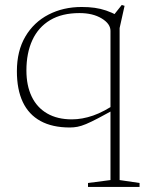

<svg xmlns="http://www.w3.org/2000/svg" viewBox="-20 -492 574 756"><path d="M84 -214.5Q84 -155 104.8 -111.8Q125.5 -68.5 165.8 -45.2Q206 -22 263 -22Q303.5 -22 346.8 -37Q390 -52 442.5 -88V-67.5Q397 -42.5 367.5 -27Q338 -11.5 318.8 -3.5Q299.5 4.5 285 7.2Q270.5 10 255 10Q186 10 139.5 -15.5Q93 -41 69.8 -90.2Q46.5 -139.5 46.5 -211.5Q46.5 -291.5 79.8 -348Q113 -404.5 171 -434.5Q229 -464.5 301.5 -464.5Q330 -464.5 353 -461.2Q376 -458 398 -450.5Q420 -443 444.5 -430L417 -419L459.5 -472.5L470.5 -469L451 -381.5V217L529.5 228.5V244H326.5V228.5L415 217V-370.5Q415 -398.5 380.2 -419.5Q345.5 -440.5 293 -440.5Q224 -440.5 177.5 -412.8Q131 -385 107.5 -334.2Q84 -283.5 84 -214.5Z"/></svg>

Font: Newsreader ExtraLight
Style: Regular
Weight: 250
Designer: Hugues Gentile
Foundry: Production Type
Version: Version 1.003